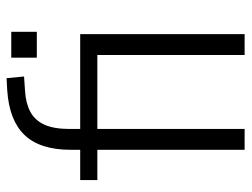

<svg xmlns="http://www.w3.org/2000/svg" viewBox="-108 -640 748 571"><g transform="rotate(-90 265.5 -354.0)"><path d="M106 0V-438H16V-489H122L106 -470V-517Q106 -608 149.5 -654Q193 -700 283 -706L319 -708L324 -656L281 -653Q245 -651 219.5 -637.5Q194 -624 181 -596Q168 -568 168 -521V-475L155 -489H450V0H388V-438H168V0ZM380 -618V-694H457V-618Z"/></g></svg>

Font: Nunito Sans 10pt SemiCondensed Light
Style: Regular
Weight: 300
Width: 4
Designer: Vernon Adams
Foundry: Vernon Adams
Version: Version 3.101;gftools[0.9.27]